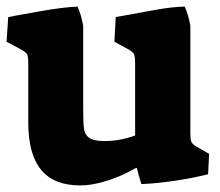

<svg xmlns="http://www.w3.org/2000/svg" viewBox="-38 -550 670 584"><path d="M48 -177V-356Q48 -378 44.5 -384.5Q41 -391 27 -399L-18 -423L-13 -498Q1 -500 7 -502Q18 -504 85.5 -516Q153 -528 198 -530Q209 -505 215 -472V-220Q215 -176 217.5 -158Q220 -140 233.5 -130.5Q247 -121 280 -121Q328 -121 373 -138V-356Q373 -378 370 -384.5Q367 -391 354 -399L310 -423L314 -498Q395 -513 440.5 -521Q486 -529 524 -530Q535 -505 541 -472V-144Q541 -126 544 -119Q547 -112 558 -105L598 -82L595 -20Q552 -9 496 -0.5Q440 8 392 10Q388 -2 383 -20Q382 -28 378 -39H375Q334 -15 288.5 -0.5Q243 14 206 14Q126 14 87 -33.5Q48 -81 48 -177Z"/></svg>

Font: Suez One
Style: Regular
Weight: 400
Designer: Michal Sahar
Foundry: Hagilda
Version: Version 1.001